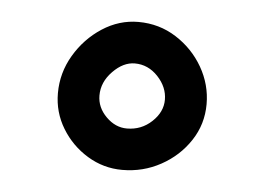

<svg xmlns="http://www.w3.org/2000/svg" viewBox="-33 -860 475 349"><g transform="rotate(5 205.0 -685.5)"><path d="M343.3 -682.6Q343.3 -646 323.5 -616Q303.7 -585.9 271.2 -568.1Q238.8 -550.3 200.7 -550.3Q166.5 -550.3 137.2 -568.1Q107.9 -585.9 90.1 -615.2Q72.3 -644.5 72.3 -679.2Q72.3 -716.3 91.3 -748.5Q110.4 -780.8 141.1 -800.8Q171.9 -820.8 207 -820.8Q245.1 -820.8 276.1 -801Q307.1 -781.2 325.2 -749.8Q343.3 -718.3 343.3 -682.6ZM267.1 -684.1Q267.1 -707 249.3 -726.1Q231.4 -745.1 207 -745.1Q186 -745.1 167 -725.6Q147.9 -706.1 147.9 -681.6Q147.9 -659.7 164.8 -642.8Q181.6 -626 202.6 -626Q229 -626 248 -643.8Q267.1 -661.6 267.1 -684.1Z"/></g></svg>

Font: Mikhak Bold
Style: Regular
Weight: 700
Designer: Amin Abedi
Version: Version 3.3